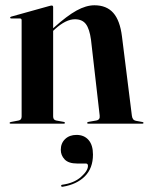

<svg xmlns="http://www.w3.org/2000/svg" viewBox="-20 -469 564 728"><path d="M181.5 -442V-362L184.5 -364.5Q234 -409 270.2 -429Q306.5 -449 338 -449Q384 -449 409.5 -420.2Q435 -391.5 442.5 -330.5L480 -30.5Q482 -13.5 495 -11L519.5 -6.5Q524 -6 524 -3Q524 0 520 0H315Q310.5 0 310.5 -3Q310.5 -6 316 -7L344.5 -12Q360 -14.5 358 -30.5L325 -318.5Q319.5 -359 305.8 -377.5Q292 -396 264 -396Q230 -396 189 -359L181.5 -352V-27.5Q181.5 -14 193.5 -12L221 -7Q226 -6.5 226 -3Q226 0 222 0H20.5Q16.5 0 16.5 -3Q16.5 -5.5 21.5 -6.5L50 -12Q62 -14 62 -27V-392.5Q62 -399 55.5 -399H23Q18.5 -399 18.5 -402.5Q18.5 -404.5 22.5 -406L166 -446Q173 -448 176 -448Q181.5 -448 181.5 -442ZM272.5 151Q240 151 225.2 135.5Q210.5 120 210.5 99Q210.5 74 227 58.2Q243.5 42.5 270 42.5Q299 42.5 315.8 61.8Q332.5 81 332.5 117Q332.5 169 301.5 199.8Q270.5 230.5 218 239Q213 240 212 236.5Q211 232.5 215.5 231.5Q260.5 225.5 287 202Q313.5 178.5 313.5 160Q313.5 151 305.5 151Z"/></svg>

Font: Fraunces 144pt S000 SemiBold
Style: Regular
Weight: 600
Version: Version 1.000; ttfautohint (v1.8.3)